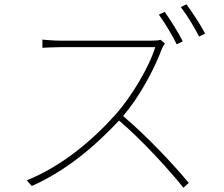

<svg xmlns="http://www.w3.org/2000/svg" viewBox="-20 -851 1040 892"><path d="M829 -659C807 -703 770 -761 745 -796L718 -783C745 -746 782 -685 801 -645ZM726 -666C715 -663 701 -662 680 -662H261C229 -662 177 -667 177 -667V-629C177 -629 231 -632 261 -632H701C673 -537 588 -399 518 -320C406 -195 265 -78 104 -13L128 13C288 -58 422 -172 533 -291C641 -199 763 -65 832 21L857 -1C786 -87 665 -216 552 -312C626 -398 697 -529 732 -624C734 -630 742 -644 746 -649ZM820 -818C849 -781 882 -726 905 -681L933 -695C913 -734 873 -795 846 -831Z"/></svg>

Font: Noto Sans Japanese Thin
Style: Regular
Weight: 100
Designer: Ryoko NISHIZUKA (kana & ideographs); Paul D. Hunt (Latin, Greek & Cyrillic); Wenlong ZHANG (bopomofo); Sandoll Communica
Foundry: Adobe Systems Incorporated
Version: Version 1.000;PS 1;hotconv 1.0.78;makeotf.lib2.5.61930